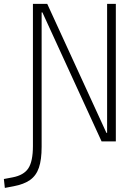

<svg xmlns="http://www.w3.org/2000/svg" viewBox="-82 -713 688 968"><path d="M-57.6 234.4 -62.5 189.5 -18.6 181.2Q38.1 170.4 61 135.3Q84 100.1 84 23.4V-693.4H156.2L454.6 -43H458V-693.4H502V0H430.2L131.8 -650.4H127.9V27.3Q127.9 91.8 114.3 132.1Q100.6 172.4 69.6 194.3Q38.6 216.3 -13.7 226.1Z"/></svg>

Font: Caskaydia Cove ExtraLight
Style: Regular
Weight: 200
Monospace: yes
Designer: Aaron Bell
Foundry: Saja Typeworks
Version: Version 4.300; ttfautohint (v1.8.3)